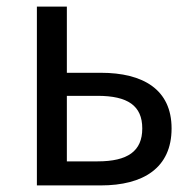

<svg xmlns="http://www.w3.org/2000/svg" viewBox="-20 -563 588 583"><path d="M92 0H286C415 0 501 -53 501 -173C501 -291 415 -342 286 -342H183V-543H92ZM183 -73V-272H276C368 -272 412 -242 412 -173C412 -104 368 -73 276 -73Z"/></svg>

Font: Noto Sans JP Regular
Style: Regular
Weight: 400
Designer: Ryoko NISHIZUKA (kana & ideographs); Paul D. Hunt (Latin, Greek & Cyrillic); Wenlong ZHANG (bopomofo); Sandoll Communica
Foundry: Adobe Systems Incorporated
Version: Version 1.004;PS 1.004;hotconv 1.0.82;makeotf.lib2.5.63406